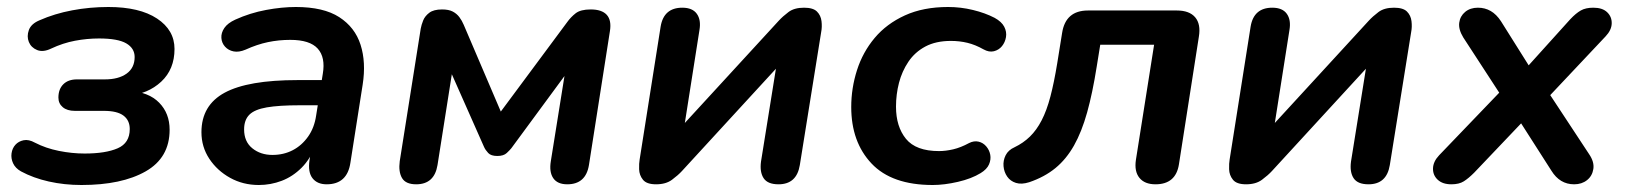

<svg xmlns="http://www.w3.org/2000/svg" viewBox="-20 -519 4657 549"><path d="M213 10Q164 10 119.5 0Q75 -10 40 -29Q24 -38 17.5 -52Q11 -66 13 -80.5Q15 -95 24 -105Q33 -115 47.5 -118Q62 -121 80 -111Q111 -95 148.5 -87.5Q186 -80 222 -80Q282 -80 316.5 -95Q351 -110 351 -150Q351 -175 333 -188.5Q315 -202 277 -202H194Q172 -202 159.5 -212.5Q147 -223 147 -240Q147 -264 161 -278Q175 -292 200 -292H280Q319 -292 342 -308.5Q365 -325 365 -356Q365 -381 341 -395Q317 -409 263 -409Q229 -409 194.5 -402.5Q160 -396 126 -380Q103 -369 86 -376Q69 -383 62.5 -399Q56 -415 62.5 -433Q69 -451 93 -461Q136 -480 186.5 -489.5Q237 -499 290 -499Q379 -499 429 -466Q479 -433 479 -379Q479 -321 441 -285.5Q403 -250 344 -245L350 -259Q405 -256 435 -225.5Q465 -195 465 -148Q465 -68 396.5 -29Q328 10 213 10Z M720 10Q675 10 638 -10.5Q601 -31 578.5 -65Q556 -99 556 -141Q556 -218 622.5 -254Q689 -290 831 -290H911L900 -218H837Q778 -218 743 -212Q708 -206 693 -191Q678 -176 678 -149Q678 -114 701.5 -95Q725 -76 759 -76Q791 -76 817 -89.5Q843 -103 861 -128.5Q879 -154 884 -189L903 -308Q911 -355 888.5 -380Q866 -405 810 -405Q777 -405 746 -398.5Q715 -392 682 -377Q663 -369 648 -372Q633 -375 623.5 -385.5Q614 -396 613 -410.5Q612 -425 621.5 -439Q631 -453 653 -463Q695 -482 740.5 -490.5Q786 -499 826 -499Q905 -499 950 -470Q995 -441 1011 -391Q1027 -341 1017 -277L982 -54Q973 8 914 8Q887 8 873.5 -9.5Q860 -27 865 -61L875 -124L882 -104Q868 -65 842.5 -39.5Q817 -14 785.5 -2Q754 10 720 10Z M1170 8Q1140 8 1129.5 -10Q1119 -28 1123 -58L1183 -437Q1185 -448 1190 -460.5Q1195 -473 1207.5 -482.5Q1220 -492 1244 -492Q1263 -492 1274.5 -486Q1286 -480 1293.5 -470Q1301 -460 1306 -448L1412 -200L1602 -456Q1612 -470 1626 -481Q1640 -492 1669 -492Q1701 -492 1715 -476.5Q1729 -461 1724 -430L1664 -47Q1655 8 1602 8Q1574 8 1562 -9.5Q1550 -27 1555 -58L1601 -345H1626L1442 -95Q1438 -90 1429 -81.5Q1420 -73 1402 -73Q1384 -73 1376 -81.5Q1368 -90 1364 -99L1255 -345H1278L1231 -47Q1222 8 1170 8Z M1856 8Q1829 8 1818.5 -5Q1808 -18 1807.5 -35Q1807 -52 1809 -63L1869 -443Q1878 -497 1931 -497Q1960 -497 1972.5 -479.5Q1985 -462 1980 -433L1932 -128H1902L2207 -460Q2218 -472 2234.5 -484.5Q2251 -497 2279 -497Q2305 -497 2316 -486Q2327 -475 2329 -458.5Q2331 -442 2328 -427L2267 -47Q2258 8 2206 8Q2175 8 2163.5 -9.5Q2152 -27 2156 -57L2205 -362H2235L1930 -30Q1919 -18 1901.5 -5Q1884 8 1856 8Z M2647 10Q2530 10 2472 -51.5Q2414 -113 2414 -213Q2414 -267 2430.5 -318.5Q2447 -370 2481 -410.5Q2515 -451 2567.5 -475Q2620 -499 2691 -499Q2727 -499 2762 -490.5Q2797 -482 2824 -468Q2844 -457 2851.5 -442.5Q2859 -428 2856.5 -413Q2854 -398 2845 -387Q2836 -376 2822 -372.5Q2808 -369 2792 -378Q2769 -391 2746.5 -396.5Q2724 -402 2699 -402Q2656 -402 2626 -386Q2596 -370 2577.5 -342.5Q2559 -315 2550.5 -282Q2542 -249 2542 -214Q2542 -157 2570.5 -122Q2599 -87 2665 -87Q2684 -87 2705.5 -92Q2727 -97 2751 -110Q2765 -117 2778 -114Q2791 -111 2800 -100.5Q2809 -90 2811.5 -76.5Q2814 -63 2808 -49Q2802 -35 2784 -24Q2758 -8 2719 1Q2680 10 2647 10Z M3284 8Q3253 8 3238 -10.5Q3223 -29 3228 -62L3280 -391H3126L3116 -329Q3104 -253 3088.5 -197.5Q3073 -142 3051 -103Q3029 -64 2998 -38.5Q2967 -13 2923 2Q2901 9 2885 4Q2869 -1 2860 -14Q2851 -27 2849.5 -43.5Q2848 -60 2855.5 -75Q2863 -90 2881 -98Q2906 -110 2925 -128.5Q2944 -147 2958.5 -175Q2973 -203 2983.5 -243Q2994 -283 3003 -338L3017 -425Q3027 -489 3091 -489H3345Q3381 -489 3397.5 -469.5Q3414 -450 3408 -414L3351 -49Q3342 8 3284 8Z M3543 8Q3516 8 3505.5 -5Q3495 -18 3494.5 -35Q3494 -52 3496 -63L3556 -443Q3565 -497 3618 -497Q3647 -497 3659.5 -479.5Q3672 -462 3667 -433L3619 -128H3589L3894 -460Q3905 -472 3921.5 -484.5Q3938 -497 3966 -497Q3992 -497 4003 -486Q4014 -475 4016 -458.5Q4018 -442 4015 -427L3954 -47Q3945 8 3893 8Q3862 8 3850.5 -9.5Q3839 -27 3843 -57L3892 -362H3922L3617 -30Q3606 -18 3588.5 -5Q3571 8 3543 8Z M4130 8Q4105 8 4091 -5Q4077 -18 4077.5 -37.5Q4078 -57 4095 -75L4288 -276L4287 -223L4164 -412Q4150 -435 4152.5 -454Q4155 -473 4169.5 -485Q4184 -497 4206 -497Q4226 -497 4242.5 -487.5Q4259 -478 4272 -458L4365 -310H4331L4470 -464Q4486 -481 4500 -489Q4514 -497 4536 -497Q4562 -497 4575.5 -484Q4589 -471 4588.5 -452Q4588 -433 4571 -415L4391 -224V-280L4524 -78Q4539 -56 4536 -36Q4533 -16 4518 -4Q4503 8 4481 8Q4440 8 4416 -31L4313 -192L4353 -191L4195 -25Q4179 -9 4165.5 -0.5Q4152 8 4130 8Z"/></svg>

Font: Nunito Variable Extra Light
Style: Italic
Weight: 200
Italic angle: -9°
Designer: Vernon Adams
Foundry: Vernon Adams
Version: Version 3.602